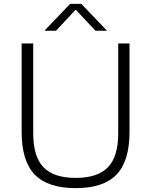

<svg xmlns="http://www.w3.org/2000/svg" viewBox="-20 -965 782 994"><path d="M372 9Q228 9 160 -61Q92 -131 92 -282V-740H152V-275Q152 -154 205.2 -99Q258.5 -44 372 -44Q485.5 -44 538.8 -99Q592 -154 592 -275V-740H650.5V-282Q650.5 -131 583 -61Q515.5 9 372 9ZM210 -806 343 -945H401L534 -806H474L372 -915L270 -806Z"/></svg>

Font: Encode Sans Semi Expanded Light
Style: Regular
Weight: 300
Width: 6
Designer: Multiple Designers
Foundry: Impallari Type
Version: Version 3.000; ttfautohint (v1.8.3) -l 8 -r 50 -G 200 -x 14 